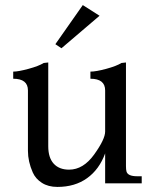

<svg xmlns="http://www.w3.org/2000/svg" viewBox="-20 -722 612 756"><path d="M372 -660 222 -532 198 -548 306 -702ZM538 0H394V-118Q371 -55 323 -20.5Q275 14 206 14Q170 14 145 -2Q120 -18 109 -43Q90 -86 90 -128V-366Q90 -412 32 -412V-440Q52 -440 92.5 -451Q133 -462 152 -474L170 -476V-146Q170 -101 191.5 -77.5Q213 -54 252 -54Q308 -54 351 -114Q394 -174 394 -204V-366Q394 -412 336 -412V-440Q358 -440 398.5 -451Q439 -462 458 -474L476 -476V-68Q476 -54 478 -47Q483 -28 520 -28H538Z"/></svg>

Font: Montaga
Style: Regular
Weight: 400
Designer: Alejandra Rodriguez
Foundry: Alejandra Rodriguez
Version: Version 1.001